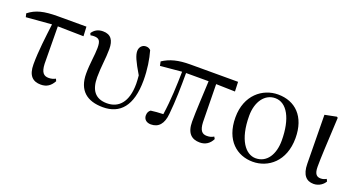

<svg xmlns="http://www.w3.org/2000/svg" viewBox="-40 -998 2722 1473"><g transform="rotate(20 1320.5 -261.0)"><path d="M305 15C354 15 385 -8 408 -50L400 -68C383 -59 366 -54 344 -54C306 -54 282 -74 279 -145L276 -450L487 -446L483 -523H251C136 -523 72 -507 14 -461L21 -432L229 -449C216 -342 200 -221 200 -113C200 -20 240 15 305 15Z M812 15C951 15 1036 -76 1036 -285C1036 -373 1023 -455 1004 -521C994 -531 982 -537 965 -537C936 -537 913 -514 913 -481C913 -447 931 -405 988 -309C990 -285 992 -263 992 -241C992 -91 926 -24 831 -24C735 -24 693 -82 693 -187C693 -274 707 -344 707 -421C707 -492 681 -533 616 -533C576 -533 548 -517 528 -487L535 -471C543 -473 553 -474 563 -474C606 -474 619 -456 619 -398C619 -340 604 -267 604 -185C604 -46 683 15 812 15Z M1603 15C1649 15 1683 -8 1703 -49L1693 -66C1676 -56 1662 -51 1637 -51C1599 -51 1577 -72 1574 -140L1569 -449L1724 -445L1721 -523H1332C1234 -523 1168 -506 1109 -467L1116 -433L1291 -449C1289 -339 1285 -216 1267 -94C1229 -93 1197 -90 1166 -86C1151 -75 1144 -60 1144 -39C1144 -8 1167 13 1203 13C1265 13 1303 -28 1310 -113C1321 -218 1323 -339 1323 -450H1507C1502 -328 1494 -205 1494 -116C1494 -21 1537 15 1603 15Z M2035 15C2160 15 2283 -77 2283 -267C2283 -444 2184 -537 2044 -537C1918 -537 1795 -442 1795 -261C1795 -72 1908 15 2035 15ZM2047 -18C1966 -18 1890 -110 1890 -308C1890 -424 1949 -503 2033 -503C2128 -503 2190 -393 2190 -213C2190 -102 2139 -18 2047 -18Z M2532 15C2577 15 2611 -13 2624 -38L2615 -56C2602 -49 2589 -43 2569 -43C2538 -43 2517 -59 2517 -120C2517 -196 2522 -284 2534 -525L2525 -531L2430 -512L2435 -114C2436 -23 2473 15 2532 15Z"/></g></svg>

Font: Source Han Serif SC Medium
Style: Regular
Weight: 500
Designer: Ryoko NISHIZUKA 西塚涼子 (kana & ideographs); Frank Grießhammer (Latin, Greek & Cyrillic); Wenlong ZHANG 张文龙 (bopomofo); San
Foundry: Adobe
Version: Version 2.003;hotconv 1.1.1;makeotfexe 2.6.0